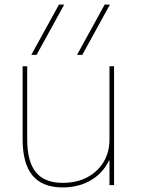

<svg xmlns="http://www.w3.org/2000/svg" viewBox="-20 -810 618 840"><path d="M340 -570H317L438 -790H461ZM140 -570H117L238 -790H261ZM254 10Q166 10 122.5 -42Q79 -94 79 -200V-520H99V-200Q99 -103 137 -56.5Q175 -10 254 -10Q315 -10 361 -34Q407 -58 433 -101Q459 -144 459 -200V-520H479V0H459V-108H457Q430 -52 377 -21Q324 10 254 10Z"/></svg>

Font: M PLUS 1 Thin
Style: Regular
Weight: 100
Designer: Coji Morishita
Foundry: UNDERFOREST DESIGN
Version: Version 1.001